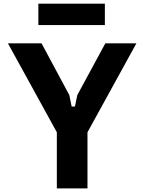

<svg xmlns="http://www.w3.org/2000/svg" viewBox="-20 -1039 790 1059"><path d="M209.1 -800 362.3 -514.6 375.2 -451.4H393.4L406.4 -514.6L561 -800H732.3L462.5 -309.4V0H293.5V-309.4L23.7 -800ZM191.6 -900.7V-1018.9H558.4V-900.7Z"/></svg>

Font: Martian Mono SemiExpanded
Style: Regular
Weight: 400
Width: 6
Monospace: yes
Designer: Roman Shamin
Foundry: Evil Martians
Version: Version 1.000